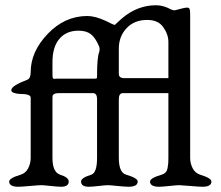

<svg xmlns="http://www.w3.org/2000/svg" viewBox="-20 -710 841 732"><path d="M180 -426Q180 -420 180.5 -416.5Q181 -413 182.5 -411.5Q184 -410 184.5 -409.5Q185 -409 188.5 -409.5Q192 -410 193 -410H333Q346 -410 348 -411Q350 -412 350 -417Q350 -419 350 -420Q350 -491 358 -511Q362 -524 357 -535Q343 -567 326 -580Q309 -593 279 -593Q233 -593 206.5 -562Q180 -531 180 -473ZM622 -412V-550Q622 -579 602 -607Q583 -634 541 -634Q492 -634 462.5 -602.5Q433 -571 433 -525V-428Q433 -412 455 -412ZM575 -690Q603 -690 632 -674Q641 -670 648 -671Q683 -681 693 -681Q701 -681 703 -675.5Q705 -670 705 -654V-108Q705 -87 714.5 -68.5Q724 -50 743 -44Q786 -31 786 -18Q786 2 752 2Q740 2 705.5 -1Q671 -4 664 -4Q654 -4 626 -1Q598 2 587 2Q552 2 552 -18Q552 -31 596 -44Q606 -47 611.5 -53Q617 -59 619 -70.5Q621 -82 621.5 -88Q622 -94 622 -108V-355H449Q433 -355 433 -332V-108Q433 -52 461 -44Q505 -31 505 -18Q505 2 470 2Q458 2 428 -1Q398 -4 391 -4Q383 -4 357 -1Q331 2 319 2Q289 2 289 -18Q289 -32 328 -44Q350 -51 350 -108V-332Q350 -355 334 -355H204Q192 -355 186.5 -351.5Q181 -348 180.5 -345Q180 -342 180 -332V-108Q180 -54 209 -44Q242 -34 242 -18Q242 2 213 2Q201 2 173 -1Q145 -4 138 -4Q128 -4 94.5 -1Q61 2 50 2Q15 2 15 -18Q15 -31 59 -44Q78 -50 87.5 -68.5Q97 -87 97 -108V-338Q97 -352 55 -352Q46 -352 34.5 -355.5Q23 -359 23 -366Q23 -383 84 -406Q97 -411 97 -435Q97 -513 162 -581Q227 -649 313 -649Q343 -649 384 -630Q414 -615 416 -615Q418 -615 420 -617Q422 -619 429 -625.5Q436 -632 444 -639Q503 -690 575 -690Z"/></svg>

Font: EB Garamond 08
Style: Regular
Weight: 400
Version: Version 0.016 ; ttfautohint (v1.5)